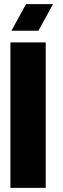

<svg xmlns="http://www.w3.org/2000/svg" viewBox="-20 -904 305 924"><path d="M30 0V-700H200V0ZM235 -884 165 -756H35L105 -884Z"/></svg>

Font: Promplate
Style: Bold
Weight: 400
Designer: Evgeny Tarasenko
Foundry: Evgeny Tarasenko
Version: Version 1.000